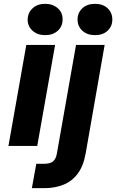

<svg xmlns="http://www.w3.org/2000/svg" viewBox="-20 -760 605 1000"><path d="M24 0 117 -526H267L174 0ZM215 -577Q175 -577 149.5 -600Q124 -623 124 -658Q125 -694 150 -717Q175 -740 215 -740Q255 -740 281 -717Q307 -694 306 -658Q306 -623 281 -600Q256 -577 215 -577ZM146 220 169 93H210Q242 93 256.5 80.5Q271 68 276 41L376 -526H525L426 40Q414 106 384 145.5Q354 185 309.5 202.5Q265 220 210 220ZM475 -577Q434 -577 409 -600Q384 -623 384 -658Q384 -694 409 -717Q434 -740 475 -740Q516 -740 540.5 -717Q565 -694 565 -658Q565 -623 540.5 -600Q516 -577 475 -577Z"/></svg>

Font: DM Sans 9pt Black
Style: Italic
Weight: 900
Italic angle: -10°
Version: Version 4.004;gftools[0.9.30]